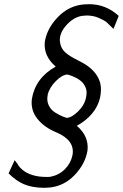

<svg xmlns="http://www.w3.org/2000/svg" viewBox="-20 -723 587 917"><path d="M21 105 50 42Q53 47 66 63V64Q67 66 69.5 69.5Q72 73 76 77.5Q80 82 86 87Q92 92 99.5 97Q107 102 117.5 106.5Q128 111 140 114.5Q152 118 167.5 120Q183 122 200 122Q208 123 222 121Q262 113 290 85Q318 57 326 19Q340 -52 249 -91Q192 -114 159 -155Q126 -196 132 -249Q148 -350 246 -405Q187 -456 194 -523Q204 -587 256.5 -641.5Q309 -696 381 -702Q389 -703 406 -703Q486 -703 547 -647L522 -585Q500 -607 490 -616Q480 -625 453 -637Q426 -649 393 -649Q386 -649 370 -647Q327 -639 292.5 -597.5Q258 -556 268 -514Q273 -490 291.5 -473Q310 -456 350 -436L369 -426Q440 -389 458 -329Q463 -310 462 -292Q462 -282 461 -276L458 -257Q439 -174 347 -122Q405 -73 398 -5Q388 59 336.5 113Q285 167 213 173Q205 174 188 174Q131 173 93.5 156.5Q56 140 21 105ZM207 -269 208 -270Q202 -243 212.5 -220.5Q223 -198 243.5 -185.5Q264 -173 277.5 -167.5Q291 -162 299 -160Q322 -161 353 -191Q384 -221 391 -258Q394 -272 393.5 -284Q393 -296 388.5 -306Q384 -316 378 -324Q372 -332 363.5 -338.5Q355 -345 346.5 -349.5Q338 -354 330 -357.5Q322 -361 316 -363Q310 -365 306 -366L301 -367Q277 -366 246.5 -335.5Q216 -305 207 -269Z"/></svg>

Font: Coval
Style: ExtraLight Italic
Weight: 200
Foundry: Context Ltd
Version: Version 001.000